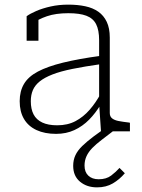

<svg xmlns="http://www.w3.org/2000/svg" viewBox="-20 -567 612 829"><path d="M296 149Q296 124 305.5 103.5Q315 83 335 63.5Q355 44 385 21.5Q415 -1 456 -28L475 -6Q444 18 419.5 36.5Q395 55 378.5 72Q362 89 353.5 107.5Q345 126 345 148Q345 176 361.5 191.5Q378 207 406 207Q439 207 460 191Q481 175 496 158L519 181Q496 208 467 225Q438 242 399 242Q355 242 325.5 217.5Q296 193 296 149ZM541 0H416L408 -119V-122V-393Q408 -437 395 -462.5Q382 -488 353 -499Q324 -510 275 -510Q221 -510 183 -497Q145 -484 122 -466Q119 -471 119.5 -476.5Q120 -482 123.5 -487.5Q127 -493 133 -496.5Q139 -500 146 -499V-391H95V-497Q110 -508 136.5 -519.5Q163 -531 198.5 -539Q234 -547 275 -547Q315 -547 348 -540Q381 -533 404.5 -516.5Q428 -500 441 -472.5Q454 -445 454 -405V-79Q454 -64 464 -56Q474 -48 492 -44.5Q510 -41 536 -38L541 -37ZM65 -130Q65 -173 83.5 -204.5Q102 -236 143.5 -258Q185 -280 252 -296.5Q319 -313 415 -326V-290Q345 -280 293 -269.5Q241 -259 206.5 -245.5Q172 -232 151.5 -215.5Q131 -199 122 -178Q113 -157 113 -130Q113 -96 125 -73Q137 -50 162.5 -38Q188 -26 227 -26Q272 -26 306 -44Q340 -62 367 -93Q394 -124 415 -163V-116Q393 -79 365 -50.5Q337 -22 301.5 -5.5Q266 11 222 11Q173 11 137.5 -5.5Q102 -22 83.5 -53.5Q65 -85 65 -130Z"/></svg>

Font: Roboto Serif 20pt Thin
Style: Regular
Weight: 250
Version: Version 1.008